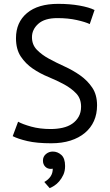

<svg xmlns="http://www.w3.org/2000/svg" viewBox="-20 -732 571 997"><path d="M401 -178Q401 -220 376 -246.5Q351 -273 313.5 -293.5Q276 -314 232 -332Q188 -350 150.5 -375.5Q113 -401 88 -438.5Q63 -476 63 -534Q63 -616 120 -664Q177 -712 282 -712Q343 -712 393 -703Q443 -694 471 -680L446 -607Q423 -618 378.5 -628Q334 -638 278 -638Q212 -638 179 -608.5Q146 -579 146 -539Q146 -500 171 -474Q196 -448 233.5 -427.5Q271 -407 315 -387Q359 -367 396.5 -340.5Q434 -314 459 -277Q484 -240 484 -185Q484 -140 468 -104Q452 -68 421 -42Q390 -16 346 -2Q302 12 246 12Q171 12 122 0.5Q73 -11 46 -25L74 -100Q97 -87 142 -74.5Q187 -62 243 -62Q276 -62 305 -68.5Q334 -75 355 -89.5Q376 -104 388.5 -126Q401 -148 401 -178ZM203 102Q203 81 218.5 68Q234 55 254 55Q279 55 298.5 72.5Q318 90 318 130Q318 156 309 175.5Q300 195 287.5 209.5Q275 224 261.5 232.5Q248 241 238 245L210 213Q230 202 242 185Q254 168 254 144Q250 145 244 145Q226 145 214.5 133Q203 121 203 102Z"/></svg>

Font: PTSans
Style: Regular
Weight: 400
Designer: A.Korolkova, O.Umpeleva, V.Yefimov
Foundry: ParaType Ltd
Version: Version 2.003W OFL